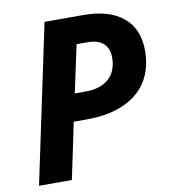

<svg xmlns="http://www.w3.org/2000/svg" viewBox="-81 -784 765 854"><g transform="rotate(-10 302.0 -357.0)"><path d="M177.2 -713.9H351.1Q468.8 -713.9 532 -661.4Q595.2 -608.9 595.2 -511.2Q595.2 -437.5 565.4 -383.3Q535.6 -329.1 478.5 -296.9Q402.8 -253.9 287.1 -253.9H228L174.8 0H26.4ZM445.8 -506.3Q445.8 -546.9 421.4 -569.1Q397 -591.3 351.6 -591.3H300.3L254.4 -377H303.7Q371.6 -377 408.7 -410.9Q445.8 -444.8 445.8 -506.3Z"/></g></svg>

Font: Viking Open Sans
Style: Bold Italic
Weight: 700
Italic angle: -12°
Foundry: Ascender Corporation
Version: Version 2.000